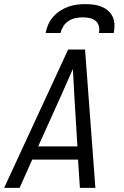

<svg xmlns="http://www.w3.org/2000/svg" viewBox="-29 -910 599 930"><path d="M-9 0 301 -670H383L433 0H358L349 -137H127L66 0ZM346 -201 331 -447Q329 -479 327.5 -511.5Q326 -544 324 -576Q310 -544 295.5 -511.5Q281 -479 267 -447L156 -201ZM192 -750Q196 -771 204.5 -791Q213 -811 228 -828Q243 -845 262 -857.5Q281 -870 302 -877.5Q323 -885 344 -887.5Q365 -890 385 -890Q405 -890 425 -887.5Q445 -885 463 -877.5Q481 -870 495 -857.5Q509 -845 517 -828Q525 -811 525.5 -791Q526 -771 522 -750H450Q454 -767 450 -783Q446 -799 434 -809Q422 -819 405.5 -822.5Q389 -826 372 -826Q355 -826 337.5 -822.5Q320 -819 304 -809Q288 -799 278 -783Q268 -767 264 -750Z"/></svg>

Font: Lode Term
Style: Italic
Weight: 400
Italic angle: -11°
Monospace: yes
Designer: Belleve Invis
Foundry: Belleve Invis
Version: Version 29.2.0